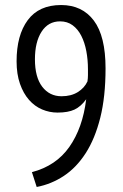

<svg xmlns="http://www.w3.org/2000/svg" viewBox="-20 -732 490 764"><path d="M46 -488Q46 -592 90.5 -652Q135 -712 223 -712Q307 -712 353.5 -650Q400 -588 400 -460Q400 -347 379 -263.5Q358 -180 321 -122.5Q284 -65 234 -32Q184 1 126 12L107 -47Q203 -72 256 -147.5Q309 -223 323 -337Q302 -308 276.5 -296Q251 -284 209 -284Q177 -284 147.5 -296.5Q118 -309 95.5 -334.5Q73 -360 59.5 -398.5Q46 -437 46 -488ZM119 -496Q119 -425 148 -387Q177 -349 225 -349Q263 -349 289.5 -365.5Q316 -382 328 -408Q330 -421 330 -433Q330 -445 330 -456Q330 -494 323.5 -528.5Q317 -563 303.5 -589.5Q290 -616 269 -631.5Q248 -647 219 -647Q172 -647 145.5 -606Q119 -565 119 -496Z"/></svg>

Font: PT Sans Narrow
Style: Regular
Weight: 400
Width: 3
Designer: A.Korolkova, O.Umpeleva, V.Yefimov
Foundry: ParaType Ltd
Version: Version 2.003W OFL